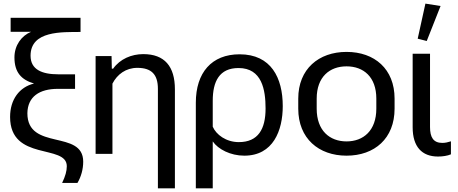

<svg xmlns="http://www.w3.org/2000/svg" viewBox="-20 -848 2524 1058"><path d="M406.7 160.2C426.8 126.5 438.5 84.5 438.5 43C438.5 -136.2 130.9 -15.1 130.9 -224.1C132.3 -315.4 197.3 -358.4 298.8 -358.4H393.6V-438.5H300.8C210.9 -438.5 148.4 -464.8 148.4 -541C148.4 -680.2 322.8 -670.9 423.8 -671.9V-750H38.6V-672.9H151.4C98.1 -650.9 59.6 -598.1 59.6 -531.7C59.6 -448.7 98.1 -408.2 167.5 -387.7C86.9 -368.2 35.6 -299.8 35.6 -203.6C35.6 43 348.1 -56.2 348.1 67.9C348.1 94.2 340.3 122.6 322.3 160.2Z M850.1 189.9H943.8V-355.5C943.8 -482.4 886.7 -549.8 769.5 -549.8C704.6 -549.8 641.1 -522.9 603.5 -469.7H596.2L594.7 -539.1H506.8V0H599.6V-387.2C626 -438.5 673.8 -474.1 736.8 -474.1C814 -474.1 850.1 -438.5 850.1 -358.4Z M1059.1 189.9H1152.3V-68.8C1182.1 -25.4 1250 9.8 1326.2 9.8C1485.8 9.8 1538.1 -129.4 1538.1 -263.2C1538.1 -418.9 1474.1 -548.8 1300.3 -548.8C1146 -548.8 1059.1 -447.3 1059.1 -282.2ZM1295.9 -64.9C1225.6 -64.9 1170.9 -106.4 1152.3 -149.9V-293C1152.3 -398.9 1188.5 -473.1 1294.4 -473.1C1423.8 -473.1 1443.4 -352.5 1443.4 -250C1443.4 -137.7 1403.3 -64.9 1295.9 -64.9Z M1889.6 9.8C2043.9 9.8 2154.3 -85 2154.3 -249V-304.7C2154.3 -467.8 2043.9 -562 1889.6 -562C1736.3 -562 1623.5 -467.8 1623.5 -304.7V-249C1623.5 -85 1736.3 9.8 1889.6 9.8ZM1889.6 -68.8C1796.4 -68.8 1725.1 -128.4 1725.1 -249V-304.7C1725.1 -424.3 1796.4 -482.4 1889.6 -482.4C1982.9 -482.4 2053.7 -424.3 2053.7 -304.7V-249C2053.7 -128.9 1982.9 -68.8 1889.6 -68.8Z M2393.6 14.6C2418.9 14.6 2445.8 10.7 2464.8 2.4V-69.3C2449.2 -64.5 2434.6 -60.5 2417.5 -60.5C2367.7 -60.5 2349.6 -91.8 2349.6 -147.9V-551.8H2253.9V-146.5C2253.9 -39.6 2304.7 14.6 2393.6 14.6ZM2331.5 -622.1 2407.7 -814.9 2324.2 -828.1 2281.7 -634.8Z"/></svg>

Font: Winston
Style: Regular
Weight: 400
Designer: Vernon Adams, Kim Jin-seong, David Berlow, Cristiano Sobral
Foundry: The Winston Project Authors
Version: Version 3.004